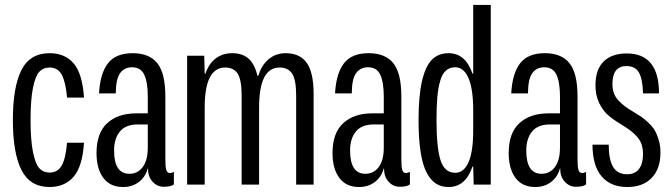

<svg xmlns="http://www.w3.org/2000/svg" viewBox="-20 -749 2723 779"><path d="M181.2 9.8Q102.1 9.8 67.1 -59.1Q32.2 -127.9 32.2 -262.2Q32.2 -396 66.9 -464.6Q101.6 -533.2 181.2 -533.2Q244.1 -533.2 279.3 -491.2Q314.5 -449.2 320.8 -353H252Q246.6 -416 230.7 -445.6Q214.8 -475.1 181.2 -475.1Q155.8 -475.1 139.6 -458Q123.5 -440.9 113.8 -392.8Q104 -344.7 104 -262.2Q104 -180.2 113.8 -132.1Q123.5 -84 139.6 -66.4Q155.8 -48.8 181.2 -48.8Q213.9 -48.8 230.2 -77.1Q246.6 -105.5 252 -169.9H320.8Q314.5 -72.8 278.3 -31.5Q242.2 9.8 181.2 9.8Z M479.5 9.8Q426.8 9.8 399.2 -27.3Q371.6 -64.5 371.6 -127.9Q371.6 -209.5 415 -249.3Q458.5 -289.1 532.7 -289.1H579.6V-356.9Q579.6 -415 565.4 -445.6Q551.3 -476.1 515.6 -476.1Q484.9 -476.1 467.5 -452.6Q450.2 -429.2 449.7 -370.1H381.8Q386.2 -451.2 418 -492.2Q449.7 -533.2 518.6 -533.2Q585.4 -533.2 618.2 -492.7Q650.9 -452.1 650.9 -356.9V-101.1Q650.9 -74.2 654.3 -60.5Q657.7 -46.9 669.9 -46.9Q677.2 -46.9 685.5 -51.8V-1Q674.3 8.8 644.5 8.8Q617.7 8.8 599.1 -11.7Q580.6 -32.2 580.6 -64V-65.9H579.6Q569.8 -30.3 543 -10.3Q516.1 9.8 479.5 9.8ZM442.9 -138.2Q442.9 -43.9 504.9 -43.9Q539.1 -43.9 559.3 -71.5Q579.6 -99.1 579.6 -149.9V-244.1H539.6Q489.7 -244.1 466.3 -215.3Q442.9 -186.5 442.9 -138.2Z M739.3 0V-522.9H808.6L810.5 -450.2H813.5Q827.1 -490.7 855.2 -512Q883.3 -533.2 922.4 -533.2Q963.9 -533.2 988.8 -510.7Q1013.7 -488.3 1024.4 -441.9H1028.3Q1040.5 -483.9 1069.6 -508.5Q1098.6 -533.2 1138.7 -533.2Q1197.3 -533.2 1224.9 -493.4Q1252.4 -453.6 1252.4 -369.1V0H1181.6V-360.8Q1181.6 -424.8 1165.3 -450Q1148.9 -475.1 1114.3 -475.1Q1031.2 -475.1 1031.2 -313V0H960.4V-360.8Q960.4 -425.3 944.3 -450.2Q928.2 -475.1 893.6 -475.1Q810.5 -475.1 810.5 -313V0Z M1437 9.8Q1384.3 9.8 1356.7 -27.3Q1329.1 -64.5 1329.1 -127.9Q1329.1 -209.5 1372.6 -249.3Q1416 -289.1 1490.2 -289.1H1537.1V-356.9Q1537.1 -415 1522.9 -445.6Q1508.8 -476.1 1473.1 -476.1Q1442.4 -476.1 1425 -452.6Q1407.7 -429.2 1407.2 -370.1H1339.4Q1343.8 -451.2 1375.5 -492.2Q1407.2 -533.2 1476.1 -533.2Q1543 -533.2 1575.7 -492.7Q1608.4 -452.1 1608.4 -356.9V-101.1Q1608.4 -74.2 1611.8 -60.5Q1615.2 -46.9 1627.4 -46.9Q1634.8 -46.9 1643.1 -51.8V-1Q1631.8 8.8 1602.1 8.8Q1575.2 8.8 1556.6 -11.7Q1538.1 -32.2 1538.1 -64V-65.9H1537.1Q1527.3 -30.3 1500.5 -10.3Q1473.6 9.8 1437 9.8ZM1400.4 -138.2Q1400.4 -43.9 1462.4 -43.9Q1496.6 -43.9 1516.8 -71.5Q1537.1 -99.1 1537.1 -149.9V-244.1H1497.1Q1447.3 -244.1 1423.8 -215.3Q1400.4 -186.5 1400.4 -138.2Z M1799.8 9.8Q1771 9.8 1749.8 -3.4Q1728.5 -16.6 1711.9 -46.9Q1695.3 -77.1 1686.8 -130.9Q1678.2 -184.6 1678.2 -261.2Q1678.2 -359.4 1692.1 -419.9Q1706.1 -480.5 1732.4 -506.8Q1758.8 -533.2 1799.8 -533.2Q1868.7 -533.2 1897 -450.2H1899.9V-729H1971.2V0H1901.9L1899.9 -73.2H1897Q1869.1 9.8 1799.8 9.8ZM1751 -261.2Q1751 -150.4 1767.3 -99.1Q1783.7 -47.9 1827.1 -47.9Q1861.8 -47.9 1880.9 -90.6Q1899.9 -133.3 1899.9 -220.2V-301.8Q1899.9 -387.7 1880.9 -431.9Q1861.8 -476.1 1827.1 -476.1Q1804.7 -476.1 1789.6 -462.9Q1774.4 -449.7 1766.1 -421.4Q1757.8 -393.1 1754.4 -355.2Q1751 -317.4 1751 -261.2Z M2151.9 9.8Q2099.1 9.8 2071.5 -27.3Q2043.9 -64.5 2043.9 -127.9Q2043.9 -209.5 2087.4 -249.3Q2130.9 -289.1 2205.1 -289.1H2252V-356.9Q2252 -415 2237.8 -445.6Q2223.6 -476.1 2188 -476.1Q2157.2 -476.1 2139.9 -452.6Q2122.6 -429.2 2122.1 -370.1H2054.2Q2058.6 -451.2 2090.3 -492.2Q2122.1 -533.2 2190.9 -533.2Q2257.8 -533.2 2290.5 -492.7Q2323.2 -452.1 2323.2 -356.9V-101.1Q2323.2 -74.2 2326.7 -60.5Q2330.1 -46.9 2342.3 -46.9Q2349.6 -46.9 2357.9 -51.8V-1Q2346.7 8.8 2316.9 8.8Q2290 8.8 2271.5 -11.7Q2252.9 -32.2 2252.9 -64V-65.9H2252Q2242.2 -30.3 2215.3 -10.3Q2188.5 9.8 2151.9 9.8ZM2115.2 -138.2Q2115.2 -43.9 2177.2 -43.9Q2211.4 -43.9 2231.7 -71.5Q2252 -99.1 2252 -149.9V-244.1H2211.9Q2162.1 -244.1 2138.7 -215.3Q2115.2 -186.5 2115.2 -138.2Z M2524.9 9.8Q2458 9.8 2421.1 -33.2Q2384.3 -76.2 2383.8 -162.1H2449.7Q2449.7 -103.5 2467 -72.8Q2484.4 -42 2524.9 -42Q2556.6 -42 2572.8 -63.7Q2588.9 -85.4 2588.9 -123Q2588.9 -146.5 2582.5 -164.6Q2576.2 -182.6 2561.8 -197.5Q2547.4 -212.4 2534.9 -221.4Q2522.5 -230.5 2499 -245.1Q2465.8 -265.1 2445.6 -283.2Q2425.3 -301.3 2410.6 -332Q2396 -362.8 2396 -402.8Q2396 -467.3 2429.4 -499.8Q2462.9 -532.2 2522.9 -532.2Q2653.8 -532.2 2653.8 -370.1H2588.9Q2587.4 -427.7 2572.5 -454.3Q2557.6 -481 2522 -481Q2464.8 -481 2464.8 -408.2Q2464.8 -387.2 2470.9 -370.6Q2477.1 -354 2490.2 -340.3Q2503.4 -326.7 2515.6 -317.6Q2527.8 -308.6 2548.8 -295.9Q2569.3 -283.7 2580.6 -276.1Q2591.8 -268.6 2609.1 -252.7Q2626.5 -236.8 2635.7 -221.4Q2645 -206.1 2652.3 -182.1Q2659.7 -158.2 2659.7 -129.9Q2659.7 -64 2624 -27.1Q2588.4 9.8 2524.9 9.8Z"/></svg>

Font: Lumene Sans Condensed
Style: Regular
Weight: 400
Width: 3
Designer: Deni Anggara
Version: Version 1.003;Glyphs 3.1.2 (3151)